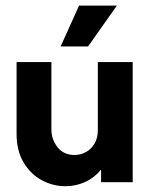

<svg xmlns="http://www.w3.org/2000/svg" viewBox="-20 -632 526 666"><path d="M206.9 13.9Q163.2 13.9 124.3 -7.3Q85.4 -28.5 61.5 -69.1Q37.5 -109.7 37.5 -167.4V-416.7H158.3V-183.3Q158.3 -148.6 179.5 -121.5Q200.7 -94.4 238.9 -94.4Q259.7 -94.4 278.1 -104.5Q296.5 -114.6 308 -134Q319.4 -153.5 319.4 -181.9V-416.7H440.3V0H330.6V-43.8Q308.3 -16 276 -1Q243.8 13.9 206.9 13.9ZM190.3 -470.8 254.2 -612.5H385.4L285.4 -470.8Z"/></svg>

Font: Afacad Flux
Style: Bold
Weight: 700
Designer: Kristian Moeller
Foundry: Dicotype
Version: Version 1.100